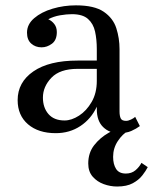

<svg xmlns="http://www.w3.org/2000/svg" viewBox="-20 -488 572 718"><path d="M532.5 137Q525.5 151 512.2 168Q499 185 476.5 197.2Q454 209.5 418 209.5Q392.5 209.5 367.8 200.5Q343 191.5 326.5 172.5Q310 153.5 310 123.5Q310 83.5 332 55.2Q354 27 386 8.8Q418 -9.5 448.5 -19.5L461.5 0Q438.5 12.5 420.8 39.2Q403 66 403 98.5Q403 126 414 143.5Q425 161 450.5 161Q472 161 486.5 148.8Q501 136.5 509 121ZM270 -261.5H342V-304.5Q342 -340.5 335.5 -370Q329 -399.5 309 -417.2Q289 -435 249 -435Q229 -435 204.5 -430.8Q180 -426.5 160.5 -416Q174 -410 183.2 -398Q192.5 -386 192.5 -368Q192.5 -338 174.2 -324.5Q156 -311 135.5 -311Q112.5 -311 96.8 -325Q81 -339 81 -366Q81 -397 107.8 -420Q134.5 -443 176.5 -455.5Q218.5 -468 264 -468Q333 -468 368 -444Q403 -420 415 -382.5Q427 -345 427 -304.5V-70.5Q427 -55.5 431.2 -45.8Q435.5 -36 451.5 -36Q459.5 -36 470 -41Q480.5 -46 485.5 -51L503 -16.5Q489.5 -6.5 471 1.8Q452.5 10 424 10Q389 10 365.5 -13Q342 -36 342 -80V-89Q321 -43.5 280.8 -16.8Q240.5 10 188.5 10Q123.5 10 84.8 -23.2Q46 -56.5 46 -113.5Q46 -180.5 104.8 -221Q163.5 -261.5 270 -261.5ZM221.5 -37.5Q247.5 -37.5 275.5 -55.5Q303.5 -73.5 322.8 -106.8Q342 -140 342 -185.5V-230.5H270Q204 -230.5 172.2 -197.2Q140.5 -164 140.5 -123Q140.5 -85.5 161.2 -61.5Q182 -37.5 221.5 -37.5Z"/></svg>

Font: Bodoni* 06pt
Style: Regular
Weight: 400
Version: Version 2.3